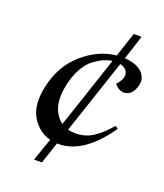

<svg xmlns="http://www.w3.org/2000/svg" viewBox="-113 -654 622 730"><g transform="rotate(20 198.5 -289.0)"><path d="M262 -454Q246 -452 229.5 -445Q213 -438 192 -423Q171 -408 154 -378Q137 -348 128 -307Q107 -208 165 -164Q182 -212 262 -454ZM389 -430Q395 -408 382 -382.5Q369 -357 345 -356Q323 -355 305 -377Q327 -402 326 -420Q325 -445 294 -453Q239 -287 193 -151Q205 -147 222 -147Q263 -147 294 -167.5Q325 -188 358 -226L369 -218Q277 -85 174 -87H171L142 0Q111 1 110 0L142 -91Q93 -104 65.5 -150.5Q38 -197 55 -275Q75 -365 137 -418.5Q199 -472 270 -479L303 -578H334Q334 -573 303 -480Q375 -474 389 -430Z"/></g></svg>

Font: GFS Artemisia
Style: Italic
Weight: 400
Italic angle: -12°
Designer: Takis Katsoulidis and George D. Matthiopoulos
Foundry: George Matthiopoulos and Takis Katsoulidis
Version: Version 1.0